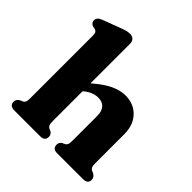

<svg xmlns="http://www.w3.org/2000/svg" viewBox="-196 -903 1057 1057"><g transform="rotate(45 333.0 -374.5)"><path d="M262 -710V-402Q318 -451 362 -471.2Q406 -491.5 445 -491.5Q510.5 -491.5 551 -448.8Q591.5 -406 591.5 -336V-110Q591.5 -89 595.8 -80.5Q600 -72 608 -68L620.5 -63Q642.5 -51 642.5 -31Q642.5 0 605.5 0H403.5Q368.5 0 368.5 -32Q368.5 -50.5 386 -60.5L399 -66Q407.5 -70.5 411.2 -79.2Q415 -88 415 -110V-302Q415 -339 397.2 -358Q379.5 -377 348.5 -377Q328.5 -377 306.8 -368.8Q285 -360.5 264 -342L262 -340.5V-109.5Q262 -88 265.8 -79.2Q269.5 -70.5 278 -66L291 -60.5Q308.5 -50.5 308.5 -32Q308.5 0 273 0H71Q34 0 34 -31Q34 -52 56 -63L69 -68Q77.5 -72 81.5 -80.5Q85.5 -89 85.5 -109.5V-596Q85.5 -613.5 80.8 -620.5Q76 -627.5 67 -630.5L50 -633.5Q29.5 -641.5 29.5 -661.5Q29.5 -683.5 60.5 -695.5L159 -732.5Q181 -741 195.5 -745Q210 -749 224 -749Q242 -749 252 -738Q262 -727 262 -710Z"/></g></svg>

Font: Fraunces 9pt Soft
Style: Bold
Weight: 700
Version: Version 1.000;[b76b70a41]